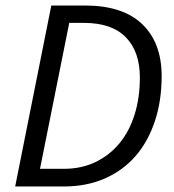

<svg xmlns="http://www.w3.org/2000/svg" viewBox="-20 -676 632 696"><path d="M166 -656H288Q425 -656 495.5 -588.5Q566 -521 566 -400Q566 -311 541.5 -237Q517 -163 471.5 -110.5Q426 -58 360 -29Q294 0 211 0H35ZM211 -64Q275 -64 326 -88.5Q377 -113 413 -156.5Q449 -200 468 -261Q487 -322 487 -395Q487 -489 436 -541Q385 -593 285 -593H231L125 -64Z"/></svg>

Font: mr_Source Sans Pro
Style: Italic
Weight: 400
Italic angle: -11°
Designer: Paul D. Hunt
Foundry: Adobe Systems Incorporated
Version: Version 1.036;July 10, 2024;FontCreator 11.5.0.2430 64-bit